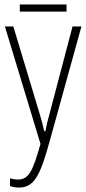

<svg xmlns="http://www.w3.org/2000/svg" viewBox="-20 -833 386 863"><path d="M279 -813H69V-781H279ZM65 10C134 10 161 -44 204 -201L346 -714H306L202 -319C195 -295 189 -271 184 -243H179C172 -273 166 -296 158 -322L40 -714H2L162 -186C129 -71 112 -26 61 -26C48 -26 36 -28 25 -32V3C35 7 48 10 65 10Z"/></svg>

Font: Noto Sans ExtraCondensed ExtraLight
Style: Regular
Weight: 200
Width: 2
Designer: Monotype Design Team
Foundry: Monotype Imaging Inc.
Version: Version 2.013